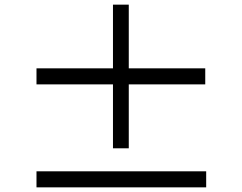

<svg xmlns="http://www.w3.org/2000/svg" viewBox="-20 -824 1040 826"><path d="M863 -461H534V-186H466V-461H137V-530H466V-804H534V-530H863ZM867 -87V-18H137V-87Z"/></svg>

Font: Noto Sans JP Thin
Style: Regular
Weight: 400
Version: Version 2.004-H2;hotconv 1.0.118;makeotfexe 2.5.65603